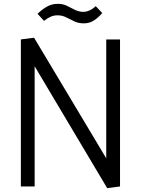

<svg xmlns="http://www.w3.org/2000/svg" viewBox="-20 -974 736 1003"><path d="M540 9 152 -643H161V0H89V-768L158 -777L541 -137H535V-768H607V0ZM480 -942 514 -906Q494 -882 470.5 -867Q447 -852 418 -852Q390 -852 368 -862.5Q346 -873 325.5 -883.5Q305 -894 280 -894Q262 -894 245.5 -887Q229 -880 210 -865L176 -902Q200 -925 225.5 -939.5Q251 -954 282 -954Q309 -954 330 -943.5Q351 -933 370.5 -923Q390 -913 414 -912Q431 -912 448.5 -920Q466 -928 480 -942Z"/></svg>

Font: Yaldevi ExtraLight
Style: Regular
Weight: 400
Version: Version 1.100